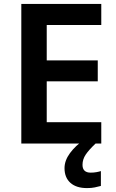

<svg xmlns="http://www.w3.org/2000/svg" viewBox="-20 -734 593 982"><path d="M498 0H89V-714H498V-606H219V-425H480V-318H219V-109H498ZM402 109Q402 149 444 149Q459 149 473 146.5Q487 144 496 141V217Q481 221 464.5 224.5Q448 228 425 228Q370 228 340 201Q310 174 310 126Q310 87 338 49Q366 11 410 -19L469 0Q435 32 418.5 56.5Q402 81 402 109Z"/></svg>

Font: Noto Sans Thai Looped SemiBold
Style: Regular
Weight: 600
Designer: Sasikarn Vongin, Ben Mitchell
Foundry: The Fontpad Ltd
Version: Version 1.001; ttfautohint (v1.8.4.7-5d5b)